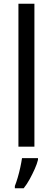

<svg xmlns="http://www.w3.org/2000/svg" viewBox="-20 -780 280 1021"><path d="M163 0H78V-760H163ZM182 70Q177 91 165 118Q153 145 138 172.5Q123 200 106 221H59V209Q66 192 74 165Q82 138 88 110Q94 82 97 61H182Z"/></svg>

Font: Noto Sans Thai SemCond
Style: Regular
Weight: 400
Width: 4
Designer: Monotype Design Team
Foundry: Monotype Imaging Inc.
Version: Version 2.002; ttfautohint (v1.8.4.7-5d5b)